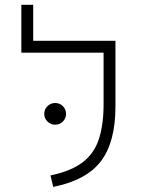

<svg xmlns="http://www.w3.org/2000/svg" viewBox="-20 -752 626 782"><path d="M401.9 -585.9H450.2V-318.4Q450.2 -173.8 391.4 -95.9Q332.5 -18.1 196.8 9.3L185.5 -37.6Q269 -54.7 316.2 -90.6Q363.3 -126.5 382.6 -185.1Q401.9 -243.7 401.9 -328.1V-537.6H66.9V-732.4H115.2V-585.9ZM204.6 -244.1Q186.5 -244.1 173.3 -257.1Q160.2 -270 160.2 -288.1Q160.2 -306.6 173.3 -319.6Q186.5 -332.5 204.6 -332.5Q223.1 -332.5 236.1 -319.6Q249 -306.6 249 -288.1Q249 -270 236.1 -257.1Q223.1 -244.1 204.6 -244.1Z"/></svg>

Font: Cascadia Code ExtraLight
Style: Regular
Weight: 200
Monospace: yes
Designer: Aaron Bell
Foundry: Saja Typeworks
Version: Version 2407.024; ttfautohint (v1.8.4)